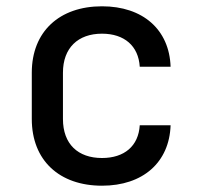

<svg xmlns="http://www.w3.org/2000/svg" viewBox="-20 -580 640 610"><path d="M304 10C434 10 518 -64 522 -182H424C420 -116 375 -78 304 -78C228 -78 180 -122 180 -202V-349C180 -428 228 -473 304 -473C375 -473 420 -434 424 -368H522C518 -486 434 -560 304 -560C169 -560 81 -480 81 -349V-202C81 -70 169 10 304 10Z"/></svg>

Font: Tekne LDO Medium
Style: Regular
Weight: 500
Monospace: yes
Designer: Alessio Laiso, Mario Rullo, Paolo Rosset
Foundry: Alessio Laiso
Version: Version 1.000;hotconv 1.0.109;makeotfexe 2.5.65596